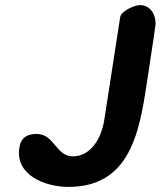

<svg xmlns="http://www.w3.org/2000/svg" viewBox="-20 -727 631 754"><path d="M56 -147C39 -38 159 7 249 7C510 7 532 -245 563 -443C567 -472 588 -605 591 -633C591 -671 571 -707 529 -707C509 -707 456 -684 452 -660L389 -253C379 -190 340 -113 266 -113C199 -113 194 -201 124 -201C87 -201 62 -187 56 -147Z"/></svg>

Font: Asimov Print
Style: Regular
Weight: 500
Designer: Google
Version: Version 2.000980: 2014